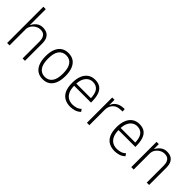

<svg xmlns="http://www.w3.org/2000/svg" viewBox="151 -1670 2642 2642"><g transform="rotate(45 1472.0 -348.5)"><path d="M91 0V-705H138V-400H143Q160 -439 197.5 -469.5Q235 -500 289 -500Q335 -500 368 -483.5Q401 -467 419.5 -431Q438 -395 438 -333V0H392V-330Q392 -373 380 -400.5Q368 -428 345.5 -442Q323 -456 288 -456Q249 -456 214.5 -436Q180 -416 159 -383.5Q138 -351 138 -311V0Z M788 8Q727 8 684 -20Q641 -48 617 -105Q593 -162 593 -247Q593 -331 617 -387.5Q641 -444 684 -472Q727 -500 787 -500Q848 -500 891 -472Q934 -444 957.5 -387.5Q981 -331 981 -247Q981 -162 957.5 -105Q934 -48 891 -20Q848 8 788 8ZM786 -36Q856 -36 894.5 -88Q933 -140 933 -247Q933 -353 894.5 -404.5Q856 -456 787 -456Q718 -456 679.5 -404.5Q641 -353 641 -247Q641 -140 679.5 -88Q718 -36 786 -36Z M1324 8Q1262 8 1213.5 -17.5Q1165 -43 1138 -99Q1111 -155 1111 -247Q1111 -324 1133.5 -380.5Q1156 -437 1199.5 -468.5Q1243 -500 1306 -500Q1371 -500 1411 -471Q1451 -442 1469 -386.5Q1487 -331 1487 -254V-236H1143V-278H1464L1444 -256Q1444 -362 1408.5 -409.5Q1373 -457 1305 -457Q1266 -457 1233 -435.5Q1200 -414 1179.5 -369.5Q1159 -325 1159 -253V-246Q1159 -171 1180.5 -125Q1202 -79 1239 -57.5Q1276 -36 1324 -36Q1355 -36 1391.5 -45.5Q1428 -55 1457 -84L1482 -50Q1448 -17 1406.5 -4.5Q1365 8 1324 8Z M1644 0V-492H1689V-395H1693Q1708 -439 1746.5 -466.5Q1785 -494 1841 -499L1878 -501L1882 -457L1825 -453Q1763 -448 1727 -405Q1691 -362 1691 -302V0Z M2187 8Q2125 8 2076.5 -17.5Q2028 -43 2001 -99Q1974 -155 1974 -247Q1974 -324 1996.5 -380.5Q2019 -437 2062.5 -468.5Q2106 -500 2169 -500Q2234 -500 2274 -471Q2314 -442 2332 -386.5Q2350 -331 2350 -254V-236H2006V-278H2327L2307 -256Q2307 -362 2271.5 -409.5Q2236 -457 2168 -457Q2129 -457 2096 -435.5Q2063 -414 2042.5 -369.5Q2022 -325 2022 -253V-246Q2022 -171 2043.5 -125Q2065 -79 2102 -57.5Q2139 -36 2187 -36Q2218 -36 2254.5 -45.5Q2291 -55 2320 -84L2345 -50Q2311 -17 2269.5 -4.5Q2228 8 2187 8Z M2507 0V-492H2551V-400H2555Q2575 -439 2613 -469.5Q2651 -500 2705 -500Q2751 -500 2784 -483.5Q2817 -467 2835.5 -430.5Q2854 -394 2854 -333V0H2808V-330Q2808 -373 2796 -400.5Q2784 -428 2761.5 -442Q2739 -456 2704 -456Q2665 -456 2630.5 -436Q2596 -416 2575 -383.5Q2554 -351 2554 -311V0Z"/></g></svg>

Font: Nunito Sans 7pt Condensed ExtraLight
Style: Regular
Weight: 250
Width: 3
Designer: Vernon Adams
Foundry: Vernon Adams
Version: Version 3.101;gftools[0.9.27]